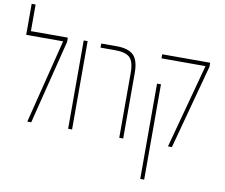

<svg xmlns="http://www.w3.org/2000/svg" viewBox="-100 -885 1462 1250"><g transform="rotate(10 630.5 -260.0)"><path d="M36 -584H280V-555L141 0H115L254 -555H10V-760H36Z M385 0V-584H411V0Z M723 0V-428Q723 -505 694 -531Q665 -557 599 -557H501V-584H604Q680 -584 714.5 -550.5Q749 -517 749 -433V0Z M1045 0 1195 -557H904V-584H1221V-557L1071 0ZM904 240V-390H930V240Z"/></g></svg>

Font: Noto Sans Hebrew ExtraCondensed Thin
Style: Regular
Weight: 100
Width: 2
Designer: Monotype Design Team
Foundry: Monotype Imaging Inc.
Version: Version 2.004; ttfautohint (v1.8.4.7-5d5b)